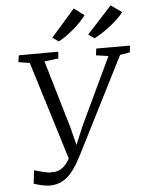

<svg xmlns="http://www.w3.org/2000/svg" viewBox="-64 -1032 827 1093"><g transform="rotate(-5 350.0 -486.0)"><path d="M175 11Q156.5 11 128.5 4.8Q100.5 -1.5 85 -8L93.5 -83.5Q107.5 -80 121.8 -75.8Q136 -71.5 150.2 -68.2Q164.5 -65 178.5 -63Q192.5 -63 209.8 -64.2Q227 -65.5 246 -76Q265 -86.5 284.5 -113.2Q304 -140 321.5 -191L303.5 -110L123 -694L58.5 -704.5L64 -743L290 -744L287 -705.5L207 -695.5L320 -312.5L356 -170.5L333 -172.5L392 -313.5L572.5 -694.5L502 -704.5L507 -743H699.5L695.5 -704.5L639 -695L363.5 -151Q351 -126.5 334.8 -98.5Q318.5 -70.5 296.8 -45.5Q275 -20.5 245 -4.8Q215 11 175 11ZM263 -826 399 -981.5 457 -938Q445 -921 426 -901Q407 -881 384.2 -861.8Q361.5 -842.5 339 -826.8Q316.5 -811 298 -802ZM468 -826 609.5 -980.5 671.5 -937Q660 -919.5 639.2 -900Q618.5 -880.5 594 -861.5Q569.5 -842.5 545.5 -826.8Q521.5 -811 503 -802Z"/></g></svg>

Font: Merriweather 28pt Light
Style: Italic
Weight: 300
Italic angle: -7.8°
Version: Version 2.101